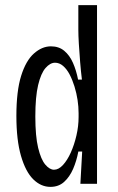

<svg xmlns="http://www.w3.org/2000/svg" viewBox="-20 -718 462 750"><path d="M177 12Q140 12 110 -17.5Q80 -47 62 -109Q44 -171 44 -265Q44 -362 62.5 -421.5Q81 -481 112.5 -509Q144 -537 179 -537Q210 -537 231 -519.5Q252 -502 265 -472.5Q278 -443 285 -407H300Q296 -439 293 -476Q290 -513 288 -546.5Q286 -580 286 -602V-698H359V-272V0H294L301 -126H286Q279 -89 265.5 -58Q252 -27 230.5 -7.5Q209 12 177 12ZM191 -55Q209 -55 226 -73.5Q243 -92 256.5 -122Q270 -152 278.5 -188.5Q287 -225 287 -261V-276Q287 -301 283 -327.5Q279 -354 271 -380Q263 -406 252 -427Q241 -448 226.5 -460.5Q212 -473 195 -473Q176 -473 158 -452.5Q140 -432 129 -386Q118 -340 118 -263Q118 -186 129 -140.5Q140 -95 157 -75Q174 -55 191 -55Z"/></svg>

Font: Bricolage Grotesque Condensed Light
Style: Regular
Weight: 300
Width: 3
Designer: Mathieu Triay
Foundry: Atelier Triay
Version: Version 1.000;gftools[0.9.30]